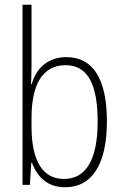

<svg xmlns="http://www.w3.org/2000/svg" viewBox="-20 -873 519 810"><path d="M113 -599V-853H75V-93H106L112 -186H115C138 -125 182 -83 254 -83C371 -83 431 -184 431 -361C431 -539 373 -632 260 -632C184 -632 132 -586 114 -518H111C112 -541 113 -573 113 -599ZM257 -598C350 -598 392 -517 392 -361C392 -198 342 -118 250 -118C163 -118 113 -189 113 -340V-376C113 -511 156 -598 257 -598Z"/></svg>

Font: Noto Sans Kannada UI Condensed ExtraLight
Style: Regular
Weight: 200
Width: 3
Designer: Jelle Bosma - Monotype Design Team
Foundry: Monotype Imaging Inc.
Version: Version 2.005